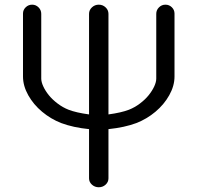

<svg xmlns="http://www.w3.org/2000/svg" viewBox="-20 -789 832 809"><path d="M355.2 -730.7Q355.2 -746.6 367.3 -757.9Q379.4 -769.3 396.2 -769.3Q413.1 -769.3 425 -757.9Q437 -746.6 437 -730.7V-306.9Q491 -314.2 523.4 -326.7Q547.6 -336.2 569.6 -352.8Q591.6 -369.4 606.3 -387.7Q621.1 -406 629.8 -424.7Q638.4 -443.4 638.4 -457.8V-730.7Q638.4 -746.6 649.8 -757.9Q661.1 -769.3 677 -769.3Q692.9 -769.3 704.1 -758.3Q715.3 -747.3 715.3 -731.9V-466.8Q715.3 -427.2 693.2 -387.8Q671.1 -348.4 634.8 -318Q598.4 -287.6 554.7 -270.5Q505.1 -252 437 -244.9V-37.4Q437 -22 425 -11Q413.1 0 396.2 0Q379.4 0 367.3 -11Q355.2 -22 355.2 -37.4V-244.9Q288.8 -251.5 237.8 -270.5Q194.1 -287.6 157.6 -318Q121.1 -348.4 99 -387.8Q76.9 -427.2 76.9 -466.8V-731.9Q76.9 -747.3 88.3 -758.3Q99.6 -769.3 115.5 -769.3Q131.1 -769.3 142.5 -757.9Q153.8 -746.6 153.8 -730.7V-457.8Q153.8 -443.4 162.5 -424.7Q171.1 -406 185.9 -387.7Q200.7 -369.4 222.7 -352.8Q244.6 -336.2 268.8 -326.7Q301 -314.2 355.2 -306.9Z"/></svg>

Font: Tecnico
Style: Grueso
Weight: 700
Version: Version 1.3